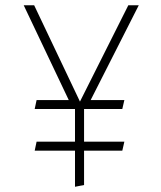

<svg xmlns="http://www.w3.org/2000/svg" viewBox="-20 -717 615 735"><path d="M267.1 -299.8V-174.8H120.1L112.8 -140.1H267.1V-2L301.8 -8.8V-140.1H448.2L456.1 -174.8H301.8V-299.8H448.2L456.1 -334H327.1L511.2 -696.8H471.2L286.1 -328.1L110.8 -696.8H70.8L243.2 -334H120.1L112.8 -299.8Z"/></svg>

Font: Comic Neue Angular Light
Style: Regular
Weight: 300
Designer: Craig Rozynski
Foundry: Craig Rozynski
Version: Version 2.003